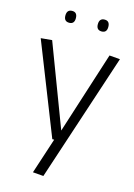

<svg xmlns="http://www.w3.org/2000/svg" viewBox="-138 -796 754 1080"><g transform="rotate(15 239.0 -256.5)"><path d="M165 208 233 0H222L12 -532L77 -538L258 -60L411 -538L473 -533L227 213ZM333 -657Q302 -657 302 -691Q302 -726 333 -726Q363 -726 363 -691Q363 -657 333 -657ZM144 -657Q113 -657 113 -691Q113 -726 144 -726Q174 -726 174 -691Q174 -657 144 -657Z"/></g></svg>

Font: Georama Light
Style: Regular
Weight: 300
Designer: Jean-Baptiste Levee
Foundry: Production Type
Version: Version 1.000